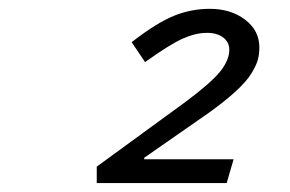

<svg xmlns="http://www.w3.org/2000/svg" viewBox="-20 -743 654 433"><path d="M198.2 -330.1V-367.2L397 -512.2Q456.1 -556.2 476.6 -581.8Q497.1 -607.4 497.1 -630.9Q497.1 -647.9 483.4 -658.4Q469.7 -668.9 446.8 -668.9Q421.4 -668.9 392.3 -656Q363.3 -643.1 307.1 -603L276.9 -647.9Q333 -691.4 372.1 -707.3Q411.1 -723.1 453.1 -723.1Q500.5 -723.1 532.7 -698.7Q564.9 -674.3 564.9 -636.2Q564.9 -620.6 561.3 -607.7Q557.6 -594.7 546.6 -576.9Q535.6 -559.1 511.7 -537.1Q487.8 -515.1 451.2 -488.8L305.2 -387.2V-383.8H506.8L491.2 -330.1Z"/></svg>

Font: IntelOne Mono
Style: Italic
Weight: 400
Italic angle: -16°
Designer: Fred Shallcrass
Foundry: Frere-Jones Type LLC
Version: Version 1.200;hotconv 1.1.0;makeotfexe 2.6.0;FJTRelease1.2